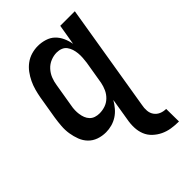

<svg xmlns="http://www.w3.org/2000/svg" viewBox="-221 -623 941 941"><g transform="rotate(-45 250.0 -152.5)"><path d="M449 223Q422 223 397 219Q372 215 350 204.5Q328 194 310 177Q292 160 283 137.5Q274 115 273 89Q272 63 277 37L296 -79Q285 -60 270.5 -43Q256 -26 238 -14.5Q220 -3 199.5 2.5Q179 8 159 8Q132 8 108 -0.5Q84 -9 67 -26.5Q50 -44 41 -67.5Q32 -91 28 -116.5Q24 -142 26 -168.5Q28 -195 32 -221L52 -341Q56 -363 62 -385Q68 -407 78 -428Q88 -449 102 -468Q116 -487 135 -501Q154 -515 176.5 -521.5Q199 -528 221 -528Q246 -528 270 -520.5Q294 -513 310.5 -497Q327 -481 337 -459Q347 -437 351 -413L369 -520H470L378 37Q374 56 375.5 74.5Q377 93 387 107Q397 121 413 128Q429 135 448 135ZM202 -80Q222 -80 241.5 -86.5Q261 -93 276.5 -108Q292 -123 300.5 -142Q309 -161 313 -181L333 -301Q335 -316 336 -332Q337 -348 335.5 -363Q334 -378 329.5 -392Q325 -406 316.5 -417.5Q308 -429 294 -434.5Q280 -440 264 -440Q243 -440 222 -431.5Q201 -423 185.5 -406Q170 -389 162 -368.5Q154 -348 151 -327L131 -207Q128 -192 127.5 -177.5Q127 -163 129 -149Q131 -135 136 -122Q141 -109 150.5 -99Q160 -89 173.5 -84.5Q187 -80 202 -80Z"/></g></svg>

Font: Iosevka Semibold
Style: Italic
Weight: 600
Italic angle: -9°
Monospace: yes
Designer: Belleve Invis
Foundry: Belleve Invis
Version: Version 32.5.0; ttfautohint (v1.8.4)